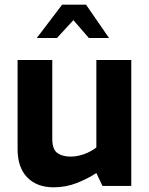

<svg xmlns="http://www.w3.org/2000/svg" viewBox="-20 -793 635 819"><path d="M209 6Q137 6 96 -36.5Q55 -79 55 -157V-537H203V-201Q203 -156 224.5 -140.5Q246 -125 281 -125Q309 -125 338.5 -135.5Q368 -146 391 -164V-537H540V0H417L391 -55Q355 -31 308 -12.5Q261 6 209 6ZM137 -631 245 -773H347L445 -631H359L293 -707L223 -631Z"/></svg>

Font: Exo Thin
Style: Bold
Weight: 700
Version: Version 2.000